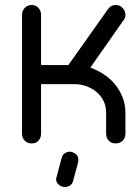

<svg xmlns="http://www.w3.org/2000/svg" viewBox="-20 -573 561 767"><path d="M144 -39Q144 -22 133.5 -11Q123 0 107 0Q90 0 79 -11Q68 -22 68 -39V-514Q68 -530 79 -541.5Q90 -553 107 -553Q123 -553 133.5 -541.5Q144 -530 144 -514V-313H253L411 -536Q422 -553 443 -553Q460 -553 470.5 -540.5Q481 -528 481 -514Q481 -502 474 -492V-493L341 -303Q371 -292 397 -274.5Q423 -257 441.5 -233.5Q460 -210 470.5 -182Q481 -154 481 -123V-39Q481 -22 470 -11Q459 0 442 0Q425 0 414.5 -11Q404 -22 404 -39V-123Q404 -149 393.5 -170Q383 -191 365 -206Q347 -221 324 -229Q301 -237 276 -237H144ZM205 138Q205 139 204.5 140Q204 141 204 142Q204 156 215 165Q226 174 239 174Q250 174 259.5 168Q269 162 272 150Q279 122 283.5 107Q288 92 290 84Q292 76 292.5 72.5Q293 69 293 66Q293 48 280.5 40.5Q268 33 259 33Q248 33 238.5 39.5Q229 46 226 59Z"/></svg>

Font: VDS Compensated
Style: Light
Weight: 300
Designer: artmaker
Foundry: artmaker
Version: Version 1.000 2012 initial release